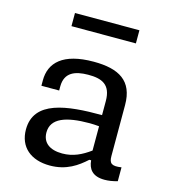

<svg xmlns="http://www.w3.org/2000/svg" viewBox="-110 -820 839 924"><g transform="rotate(15 310.0 -358.0)"><path d="M298 -525.5C144.5 -525.5 84 -463.5 84 -375.5V-348.5H172.5V-370.5C173.5 -439 223 -457.5 288 -458C356 -458.5 402.5 -440 402.5 -357.5V-287.5C228 -288.5 66.5 -270 66.5 -126.5C66.5 -39 127 12 222 12C305 12 357.5 -26.5 399 -64H408C411.5 -23 432 10 494 10C513 10 534.5 7 558 0V-69C511 -62 497 -71.5 497 -108.5V-363C497 -484 423.5 -525.5 298 -525.5ZM470.5 -728.5H149.5V-663H470.5ZM165.5 -138C165.5 -208.5 237 -234.5 355 -234.5C370 -234.5 386.5 -233.5 402.5 -232V-111C360.5 -80.5 318.5 -59.5 264.5 -59.5C202.5 -59.5 165.5 -87 165.5 -138Z"/></g></svg>

Font: Monaspace Neon
Style: Regular
Weight: 400
Designer: Riley Cran & the Lettermatic Team
Foundry: Lettermatic
Version: Version 1.200 (Monaspace Neon)